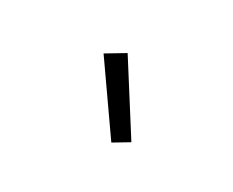

<svg xmlns="http://www.w3.org/2000/svg" viewBox="-51 -938 678 558"><g transform="rotate(30 288.0 -658.5)"><path d="M342 -534 392 -564 253 -783 193 -747Z"/></g></svg>

Font: Iosevka Sparkle Light Oblique
Style: Regular
Weight: 300
Italic angle: -9°
Designer: Belleve Invis
Foundry: Belleve Invis
Version: Version 4.5.0; ttfautohint (v1.8.3)